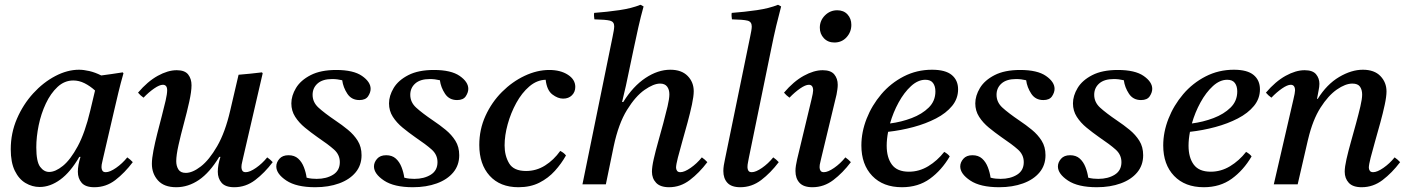

<svg xmlns="http://www.w3.org/2000/svg" viewBox="-20 -772 5900 804"><path d="M146 11Q115 11 87 -5.5Q59 -22 42 -57Q25 -92 25 -147Q25 -215 51 -275Q77 -335 119 -381Q161 -427 211.5 -453.5Q262 -480 311 -480Q330 -480 354 -474.5Q378 -469 404 -456Q425 -459 447.5 -462Q470 -465 494 -469L497 -465Q485 -423 476 -385.5Q467 -348 458 -309L412 -111Q411 -104 408 -93Q405 -82 405 -72Q405 -63 409 -57Q413 -51 423 -51Q440 -51 466 -69Q492 -87 513 -113Q526 -104 536 -93Q502 -48 463 -18Q424 12 375 12Q338 12 322 -6.5Q306 -25 306 -53Q306 -80 317 -115H312Q275 -51 232.5 -20Q190 11 146 11ZM378 -393Q357 -412 334 -423.5Q311 -435 287 -435Q250 -435 221 -408Q192 -381 172 -338.5Q152 -296 142 -247.5Q132 -199 132 -155Q132 -95 148 -73.5Q164 -52 186 -52Q212 -52 243.5 -77.5Q275 -103 305.5 -159.5Q336 -216 358 -309Z M944 -309 979 -459Q1003 -461 1028 -463.5Q1053 -466 1077 -469L1080 -465L998 -111Q997 -104 994 -93Q991 -82 991 -72Q991 -63 995 -57Q999 -51 1009 -51Q1026 -51 1052 -69Q1078 -87 1099 -113Q1112 -104 1122 -93Q1088 -48 1048.5 -18Q1009 12 961 12Q924 12 908 -6.5Q892 -25 892 -53Q892 -81 903 -115H898Q858 -49 813 -18.5Q768 12 718 12Q667 12 641.5 -16.5Q616 -45 616 -86Q616 -108 622.5 -141.5Q629 -175 638.5 -212.5Q648 -250 657.5 -286Q667 -322 673.5 -350.5Q680 -379 680 -394Q680 -417 662 -417Q648 -417 625.5 -401.5Q603 -386 581 -363Q574 -368 568.5 -373Q563 -378 558 -384Q598 -431 640.5 -454.5Q683 -478 720 -478Q754 -478 768 -460Q782 -442 782 -415Q782 -389 772.5 -346Q763 -303 750 -255Q737 -207 727.5 -164.5Q718 -122 718 -97Q718 -77 727 -62.5Q736 -48 758 -48Q786 -48 821 -75Q856 -102 889.5 -160Q923 -218 944 -309Z M1300 12Q1221 12 1179 -16Q1137 -44 1137 -75Q1137 -92 1150 -107Q1163 -122 1188 -122Q1213 -122 1228.5 -108Q1244 -94 1252.5 -72Q1261 -50 1264 -28Q1275 -25 1285.5 -24Q1296 -23 1306 -23Q1347 -23 1375 -40.5Q1403 -58 1403 -93Q1403 -124 1379 -145.5Q1355 -167 1309 -198Q1282 -217 1257 -237.5Q1232 -258 1216 -283Q1200 -308 1200 -339Q1200 -371 1219.5 -403.5Q1239 -436 1281 -457.5Q1323 -479 1388 -479Q1460 -479 1496 -454Q1532 -429 1532 -400Q1532 -385 1521.5 -369Q1511 -353 1485 -353Q1452 -353 1434.5 -379.5Q1417 -406 1413 -436Q1392 -441 1371 -441Q1331 -441 1310 -422.5Q1289 -404 1289 -375Q1289 -344 1313.5 -321.5Q1338 -299 1385 -267Q1412 -249 1437 -228.5Q1462 -208 1478 -182.5Q1494 -157 1494 -122Q1494 -80 1469 -50Q1444 -20 1400 -4Q1356 12 1300 12Z M1709 12Q1630 12 1588 -16Q1546 -44 1546 -75Q1546 -92 1559 -107Q1572 -122 1597 -122Q1622 -122 1637.5 -108Q1653 -94 1661.5 -72Q1670 -50 1673 -28Q1684 -25 1694.5 -24Q1705 -23 1715 -23Q1756 -23 1784 -40.5Q1812 -58 1812 -93Q1812 -124 1788 -145.5Q1764 -167 1718 -198Q1691 -217 1666 -237.5Q1641 -258 1625 -283Q1609 -308 1609 -339Q1609 -371 1628.5 -403.5Q1648 -436 1690 -457.5Q1732 -479 1797 -479Q1869 -479 1905 -454Q1941 -429 1941 -400Q1941 -385 1930.5 -369Q1920 -353 1894 -353Q1861 -353 1843.5 -379.5Q1826 -406 1822 -436Q1801 -441 1780 -441Q1740 -441 1719 -422.5Q1698 -404 1698 -375Q1698 -344 1722.5 -321.5Q1747 -299 1794 -267Q1821 -249 1846 -228.5Q1871 -208 1887 -182.5Q1903 -157 1903 -122Q1903 -80 1878 -50Q1853 -20 1809 -4Q1765 12 1709 12Z M2151 12Q2074 12 2030.5 -36Q1987 -84 1987 -165Q1987 -230 2013 -287Q2039 -344 2082 -387Q2125 -430 2177 -454.5Q2229 -479 2280 -479Q2327 -479 2358 -459Q2389 -439 2389 -408Q2389 -387 2375 -373Q2361 -359 2338 -359Q2316 -359 2293 -376.5Q2270 -394 2265 -438Q2228 -437 2196.5 -410Q2165 -383 2142 -341Q2119 -299 2106 -252Q2093 -205 2093 -163Q2093 -120 2112 -88Q2131 -56 2183 -56Q2226 -56 2262.5 -79Q2299 -102 2326 -140Q2342 -132 2350 -121Q2331 -87 2303.5 -56.5Q2276 -26 2238.5 -7Q2201 12 2151 12Z M2550 -160 2517 0H2419L2545 -617Q2548 -631 2550 -643Q2552 -655 2552 -662Q2552 -681 2534.5 -685.5Q2517 -690 2469 -691Q2468 -698 2467.5 -704.5Q2467 -711 2468 -718Q2522 -722 2573.5 -729.5Q2625 -737 2662 -752L2675 -745Q2663 -702 2653 -657.5Q2643 -613 2633 -565L2601 -413L2585 -345H2590Q2631 -411 2683 -445.5Q2735 -480 2787 -480Q2834 -480 2859.5 -454Q2885 -428 2885 -390Q2885 -369 2877.5 -334Q2870 -299 2859 -258.5Q2848 -218 2837 -179.5Q2826 -141 2818.5 -111.5Q2811 -82 2811 -70Q2811 -63 2815 -57Q2819 -51 2829 -51Q2846 -51 2872 -69Q2898 -87 2919 -113Q2932 -104 2942 -93Q2908 -48 2868.5 -18Q2829 12 2782 12Q2745 12 2727.5 -6.5Q2710 -25 2710 -53Q2710 -73 2717.5 -106Q2725 -139 2736 -178Q2747 -217 2757.5 -256Q2768 -295 2775.5 -327Q2783 -359 2783 -377Q2783 -397 2773.5 -409.5Q2764 -422 2744 -422Q2717 -422 2679 -395.5Q2641 -369 2605.5 -311.5Q2570 -254 2550 -160Z M3218 -113Q3231 -104 3241 -93Q3207 -48 3167.5 -18Q3128 12 3080 12Q3043 12 3026 -6.5Q3009 -25 3009 -56Q3009 -67 3011 -80Q3013 -93 3016 -106L3121 -617Q3124 -631 3126 -642.5Q3128 -654 3128 -661Q3128 -681 3110.5 -685.5Q3093 -690 3045 -691Q3044 -698 3043.5 -704.5Q3043 -711 3044 -718Q3098 -722 3149.5 -729.5Q3201 -737 3238 -752L3251 -745Q3241 -708 3230.5 -664Q3220 -620 3209 -565L3116 -112Q3115 -105 3112.5 -93.5Q3110 -82 3110 -72Q3110 -63 3114 -57Q3118 -51 3128 -51Q3145 -51 3171 -69Q3197 -87 3218 -113Z M3520 -113Q3533 -104 3543 -93Q3509 -48 3469.5 -18Q3430 12 3382 12Q3345 12 3328 -6.5Q3311 -25 3311 -56Q3311 -67 3313 -79.5Q3315 -92 3318 -105L3378 -355Q3385 -384 3385 -393Q3385 -417 3367 -417Q3353 -417 3330.5 -401.5Q3308 -386 3286 -363Q3279 -368 3273.5 -373Q3268 -378 3263 -384Q3303 -431 3345.5 -454.5Q3388 -478 3425 -478Q3459 -478 3473.5 -460.5Q3488 -443 3488 -417Q3488 -408 3486.5 -397.5Q3485 -387 3483 -376L3419 -110Q3418 -103 3415 -92.5Q3412 -82 3412 -72Q3412 -63 3416 -57Q3420 -51 3430 -51Q3447 -51 3473 -69Q3499 -87 3520 -113ZM3474 -594Q3447 -594 3430 -612Q3413 -630 3413 -656Q3413 -686 3434.5 -707.5Q3456 -729 3486 -729Q3513 -729 3529 -711.5Q3545 -694 3545 -668Q3545 -638 3525 -616Q3505 -594 3474 -594Z M3992 -398Q3992 -359 3967 -328.5Q3942 -298 3899.5 -276Q3857 -254 3805 -240Q3753 -226 3699 -220Q3693 -189 3693 -162Q3693 -112 3715 -82.5Q3737 -53 3786 -53Q3829 -53 3867 -76Q3905 -99 3934 -136Q3950 -127 3957 -117Q3923 -59 3874 -23.5Q3825 12 3757 12Q3678 12 3632.5 -35.5Q3587 -83 3587 -163Q3587 -219 3609 -275Q3631 -331 3670.5 -377.5Q3710 -424 3764.5 -452Q3819 -480 3883 -480Q3939 -480 3965.5 -458Q3992 -436 3992 -398ZM3707 -255Q3754 -261 3797.5 -277.5Q3841 -294 3869 -321.5Q3897 -349 3897 -389Q3897 -411 3887 -424.5Q3877 -438 3855 -438Q3824 -438 3795 -411.5Q3766 -385 3743 -343Q3720 -301 3707 -255Z M4164 12Q4085 12 4043 -16Q4001 -44 4001 -75Q4001 -92 4014 -107Q4027 -122 4052 -122Q4077 -122 4092.5 -108Q4108 -94 4116.5 -72Q4125 -50 4128 -28Q4139 -25 4149.5 -24Q4160 -23 4170 -23Q4211 -23 4239 -40.5Q4267 -58 4267 -93Q4267 -124 4243 -145.5Q4219 -167 4173 -198Q4146 -217 4121 -237.5Q4096 -258 4080 -283Q4064 -308 4064 -339Q4064 -371 4083.5 -403.5Q4103 -436 4145 -457.5Q4187 -479 4252 -479Q4324 -479 4360 -454Q4396 -429 4396 -400Q4396 -385 4385.5 -369Q4375 -353 4349 -353Q4316 -353 4298.5 -379.5Q4281 -406 4277 -436Q4256 -441 4235 -441Q4195 -441 4174 -422.5Q4153 -404 4153 -375Q4153 -344 4177.5 -321.5Q4202 -299 4249 -267Q4276 -249 4301 -228.5Q4326 -208 4342 -182.5Q4358 -157 4358 -122Q4358 -80 4333 -50Q4308 -20 4264 -4Q4220 12 4164 12Z M4573 12Q4494 12 4452 -16Q4410 -44 4410 -75Q4410 -92 4423 -107Q4436 -122 4461 -122Q4486 -122 4501.5 -108Q4517 -94 4525.5 -72Q4534 -50 4537 -28Q4548 -25 4558.5 -24Q4569 -23 4579 -23Q4620 -23 4648 -40.5Q4676 -58 4676 -93Q4676 -124 4652 -145.5Q4628 -167 4582 -198Q4555 -217 4530 -237.5Q4505 -258 4489 -283Q4473 -308 4473 -339Q4473 -371 4492.5 -403.5Q4512 -436 4554 -457.5Q4596 -479 4661 -479Q4733 -479 4769 -454Q4805 -429 4805 -400Q4805 -385 4794.5 -369Q4784 -353 4758 -353Q4725 -353 4707.5 -379.5Q4690 -406 4686 -436Q4665 -441 4644 -441Q4604 -441 4583 -422.5Q4562 -404 4562 -375Q4562 -344 4586.5 -321.5Q4611 -299 4658 -267Q4685 -249 4710 -228.5Q4735 -208 4751 -182.5Q4767 -157 4767 -122Q4767 -80 4742 -50Q4717 -20 4673 -4Q4629 12 4573 12Z M5256 -398Q5256 -359 5231 -328.5Q5206 -298 5163.5 -276Q5121 -254 5069 -240Q5017 -226 4963 -220Q4957 -189 4957 -162Q4957 -112 4979 -82.5Q5001 -53 5050 -53Q5093 -53 5131 -76Q5169 -99 5198 -136Q5214 -127 5221 -117Q5187 -59 5138 -23.5Q5089 12 5021 12Q4942 12 4896.5 -35.5Q4851 -83 4851 -163Q4851 -219 4873 -275Q4895 -331 4934.5 -377.5Q4974 -424 5028.5 -452Q5083 -480 5147 -480Q5203 -480 5229.5 -458Q5256 -436 5256 -398ZM4971 -255Q5018 -261 5061.5 -277.5Q5105 -294 5133 -321.5Q5161 -349 5161 -389Q5161 -411 5151 -424.5Q5141 -438 5119 -438Q5088 -438 5059 -411.5Q5030 -385 5007 -343Q4984 -301 4971 -255Z M5456 -182 5414 0H5314L5396 -355Q5403 -384 5403 -393Q5403 -417 5385 -417Q5371 -417 5348.5 -401.5Q5326 -386 5304 -363Q5297 -368 5291.5 -373Q5286 -378 5281 -384Q5321 -431 5363.5 -454.5Q5406 -478 5443 -478Q5477 -478 5491 -461Q5505 -444 5505 -421Q5505 -409 5501.5 -392.5Q5498 -376 5495 -358H5498Q5536 -419 5587.5 -449.5Q5639 -480 5687 -480Q5735 -480 5760.5 -453.5Q5786 -427 5786 -389Q5786 -368 5778.5 -333Q5771 -298 5760 -258Q5749 -218 5738 -179.5Q5727 -141 5719.5 -111.5Q5712 -82 5712 -70Q5712 -63 5716 -57Q5720 -51 5730 -51Q5747 -51 5773 -69Q5799 -87 5820 -113Q5833 -104 5843 -93Q5809 -48 5769.5 -18Q5730 12 5682 12Q5645 12 5628 -6.5Q5611 -25 5611 -53Q5611 -73 5618.5 -106Q5626 -139 5637 -178Q5648 -217 5658.5 -255.5Q5669 -294 5676.5 -326Q5684 -358 5684 -376Q5684 -396 5675 -409Q5666 -422 5643 -422Q5614 -422 5578 -397Q5542 -372 5509.5 -321Q5477 -270 5458 -190Z"/></svg>

Font: Tiro Devanagari Hindi
Style: Italic
Weight: 400
Italic angle: -11°
Designer: Devanagari: John Hudson & Fiona Ross, assisted by Paul Hanslow. Latin: John Hudson with Paul Hanslow, assisted by Kaja S
Foundry: Tiro Typeworks Ltd.
Version: Version 1.52